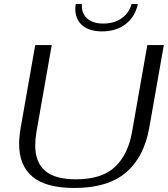

<svg xmlns="http://www.w3.org/2000/svg" viewBox="-20 -924 834 954"><path d="M75 -209Q75 -245 83 -291L155 -700H237L161 -268Q155 -232 155 -201Q155 -118 204 -75.5Q253 -33 357 -33Q485 -33 550.5 -94Q616 -155 636 -268L712 -700H794L722 -291Q696 -143 605.5 -66.5Q515 10 350 10Q209 10 142 -45.5Q75 -101 75 -209ZM354 -881Q354 -888 356 -904H387Q384 -859 412 -833Q440 -807 494 -807Q547 -807 584 -833Q621 -859 634 -904H665Q651 -840 604 -804Q557 -768 487 -768Q424 -768 389 -798Q354 -828 354 -881Z"/></svg>

Font: Fahkwang Light
Style: Italic
Weight: 300
Italic angle: -10°
Version: Version 1.000; ttfautohint (v1.6)